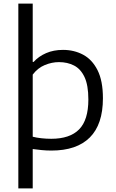

<svg xmlns="http://www.w3.org/2000/svg" viewBox="-20 -828 644 1068"><path d="M82 220V-808H162V-483.5H167Q195 -514.5 236.5 -532.5Q278 -550.5 330.5 -550.5Q392 -550.5 442.2 -523.8Q492.5 -497 522.5 -437.8Q552.5 -378.5 552.5 -281.5Q552.5 -136 479.5 -63.2Q406.5 9.5 266 9.5Q238 9.5 211.2 6.8Q184.5 4 162 1V220ZM265 -56Q368.5 -56 420 -108.2Q471.5 -160.5 471.5 -274.5Q471.5 -354 450.2 -399.2Q429 -444.5 392 -463.5Q355 -482.5 308 -482.5Q268.5 -482.5 229.2 -466.2Q190 -450 162 -413V-67.5Q183 -62 210.2 -59Q237.5 -56 265 -56Z"/></svg>

Font: Encode Sans Semi Expanded
Style: Regular
Weight: 400
Width: 6
Designer: Multiple Designers
Foundry: Impallari Type
Version: Version 3.000; ttfautohint (v1.8.3) -l 8 -r 50 -G 200 -x 14 